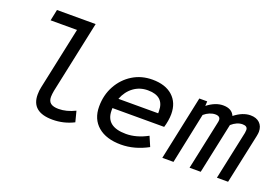

<svg xmlns="http://www.w3.org/2000/svg" viewBox="-97 -1011 1933 1325"><g transform="rotate(20 870.0 -349.0)"><path d="M357 12Q202 12 202 -116Q202 -131 203.5 -145.5Q205 -160 208 -172L305 -628H111L128 -710H412L299 -178Q297 -166 295.5 -154.5Q294 -143 294 -133Q294 -101 313 -86.5Q332 -72 371 -72Q429 -72 492 -103L512 -25Q439 12 357 12Z M859 12Q751 12 690 -40Q629 -92 629 -184Q629 -269 666.5 -337Q704 -405 768 -444.5Q832 -484 913 -484Q1008 -484 1061.5 -436Q1115 -388 1115 -304Q1115 -281 1110.5 -254Q1106 -227 1099 -205H719V-187Q719 -69 867 -69Q944 -69 1025 -113L1056 -41Q958 12 859 12ZM736 -279H1028V-295Q1028 -404 908 -404Q849 -404 804 -371Q759 -338 736 -279Z M1160 0 1260 -472H1318L1316 -438Q1375 -484 1432 -484Q1496 -484 1516 -437Q1576 -484 1633 -484Q1676 -484 1700.5 -460.5Q1725 -437 1725 -397Q1725 -385 1721 -365L1643 0H1561L1637 -357Q1639 -370 1639 -378Q1639 -407 1602 -407Q1561 -407 1521 -372L1442 0H1360L1436 -357Q1439 -370 1439 -378Q1439 -407 1402 -407Q1382 -407 1361 -398.5Q1340 -390 1320 -373L1242 0Z"/></g></svg>

Font: Sometype Mono Medium
Style: Italic
Weight: 500
Italic angle: -12°
Monospace: yes
Designer: Ryoichi Tsunekawa
Foundry: Dharma Type
Version: Version 1.000; ttfautohint (v1.8.3)